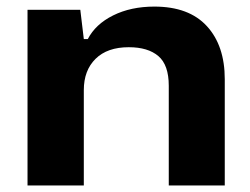

<svg xmlns="http://www.w3.org/2000/svg" viewBox="-20 -566 764 586"><path d="M64 0V-536.1H225.1L235.8 -446.8H248Q271.5 -492.2 325.4 -519Q379.4 -545.9 451.2 -545.9Q556.6 -545.9 611.3 -486.3Q666 -426.8 666 -324.2V0H495.1V-304.2Q495.1 -367.7 463.4 -394.8Q431.6 -421.9 373 -421.9Q307.6 -421.9 271.7 -386.5Q235.8 -351.1 235.8 -291V0Z"/></svg>

Font: Hubot Sans Expanded
Style: Bold
Weight: 700
Width: 7
Designer: Deni Anggara
Foundry: GitHub
Version: Version 1.001;gftools[0.9.31]